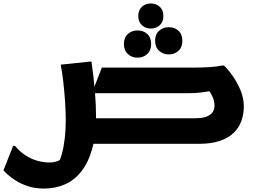

<svg xmlns="http://www.w3.org/2000/svg" viewBox="-59 -836 1490 1116"><path d="M466.8 -148.7H1074.3Q1116.8 -148.7 1141.3 -158.1Q1165.9 -167.5 1176.8 -183.9Q1187.8 -200.2 1187.8 -221.3Q1187.8 -250.9 1174.1 -278.3Q1160.5 -305.7 1142.9 -323.8L1215.7 -317.8Q1173.8 -308.3 1143.8 -303.3Q1113.9 -298.4 1088 -296.3Q1062.2 -294.3 1031.8 -294.3H475.2L533 -443H1062.6Q1110 -443 1155.7 -445.7Q1201.4 -448.4 1231.4 -455H1243.4Q1269.1 -429.9 1295.3 -392Q1321.5 -354 1339.9 -309.3Q1358.2 -264.5 1358.2 -217.5Q1358.2 -174.3 1344.8 -135.2Q1331.4 -96 1301.2 -65.6Q1270.9 -35.1 1220.3 -17.6Q1169.7 0 1096 0H466.8ZM817.7 -670.1Q787 -670.1 765.9 -689.3Q744.8 -708.5 744.8 -743Q744.8 -777.5 765.9 -796.7Q787 -815.9 817.7 -815.9Q848.4 -815.9 869.5 -796.7Q890.6 -777.5 890.6 -743Q890.6 -708.5 869.5 -689.3Q848.4 -670.1 817.7 -670.1ZM921.8 -519.6Q889 -519.6 865.8 -540.6Q842.6 -561.5 842.6 -598.8Q842.6 -636.8 865.8 -657.4Q889 -678 921.8 -678Q955.3 -678 978.2 -657.4Q1001 -636.8 1001 -598.8Q1001 -561.5 978.2 -540.6Q955.3 -519.6 921.8 -519.6ZM740.4 -500.8Q707.6 -500.8 684.4 -521.8Q661.2 -542.7 661.2 -580Q661.2 -618 684.4 -638.6Q707.6 -659.2 740.4 -659.2Q773.9 -659.2 796.8 -638.6Q819.6 -618 819.6 -580Q819.6 -542.7 796.8 -521.8Q773.9 -500.8 740.4 -500.8ZM28 12Q58 47.3 92 68.7Q125.9 90.1 161.2 99.3Q196.5 108.5 227.8 108.5Q257.2 108.5 279.1 98.5Q300.9 88.5 314.6 84.6L272.3 124.6Q289.1 100.4 300.3 59.8Q311.6 19.2 317.4 -31.5Q323.2 -82.2 323.2 -135.2Q323.2 -189 319.2 -246.9Q315.2 -304.7 308.9 -360Q302.6 -415.2 294 -460.2L462 -477.8H472.8Q486.2 -382.8 492.7 -303.4Q499.2 -224 499.2 -162Q499.2 -50.6 476.6 29.5Q454 109.7 413.4 160.9Q372.7 212.1 317.3 236.1Q261.9 260 195.6 260Q145.3 260 104.2 246.5Q63.2 233 33.1 213.9Q3.1 194.8 -15.2 177.8Q-33.4 160.9 -38.8 154L17.2 12Z"/></svg>

Font: Kufam
Style: Italic
Weight: 400
Italic angle: -11°
Designer: Artur Schmal
Foundry: Original Type
Version: Version 1.301; ttfautohint (v1.8.3)